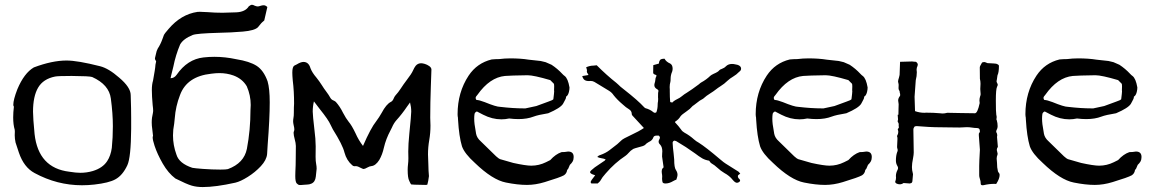

<svg xmlns="http://www.w3.org/2000/svg" viewBox="-20 -755 4746 789"><path d="M310.1 -44.9Q336.4 -44.9 361.3 -52.2Q401.9 -64.5 420.4 -92.8Q435.1 -115.2 439.5 -147.5Q443.8 -189.5 443.8 -236.3Q443.8 -288.6 435.5 -350.1Q428.2 -407.2 358.9 -438.5Q348.6 -442.4 274.4 -442.9Q217.3 -442.9 206.1 -440.4Q157.7 -430.7 136.7 -395Q115.7 -359.4 115.7 -295.9Q115.7 -270 122.1 -204.1Q137.7 -64.5 265.1 -49.3Q292 -44.9 310.1 -44.9ZM316.9 6.3Q214.8 6.3 122.1 -43.9Q78.1 -67.4 57.6 -127.9Q50.3 -148.4 43.9 -169.4Q40.5 -185.5 40.5 -199.2L41 -213.9Q41 -219.2 40.5 -221.7Q34.2 -242.7 34.2 -272.5Q34.2 -293 37.1 -316.9Q34.7 -318.8 34.7 -324.7Q34.7 -345.2 51.3 -388.2Q79.1 -454.6 119.1 -478Q194.3 -506.3 253.4 -506.3Q298.8 -506.3 391.1 -482.9Q426.3 -474.1 469.7 -436Q517.1 -396 517.1 -364.3L518.6 -310.5Q518.6 -287.1 519 -270V-225.6Q518.1 -107.9 503.4 -76.2Q483.9 -34.2 454.1 -18.1Q427.7 -3.4 367.7 3.4Q341.8 6.3 316.9 6.3Z M813 13.7Q788.1 13.7 767.8 7.8Q747.6 2 700.7 -21.5Q671.4 -43.5 648.9 -82.5Q626.5 -121.6 615.2 -155.8Q607.4 -179.7 607.4 -189.9Q607.4 -194.3 608.9 -196.3Q607.9 -210.4 605.7 -224.4Q603.5 -238.3 603.5 -252Q603.5 -271.5 608.4 -291Q609.4 -294.9 609.4 -298.8Q609.4 -309.1 607.4 -322.8Q604 -360.4 604 -385.3Q604 -408.2 608.9 -423.8Q611.8 -443.8 615.7 -463.4Q617.2 -469.7 617.7 -477.1Q618.2 -489.3 621.6 -502.4Q621.6 -503.9 619.9 -506.1Q618.2 -508.3 617.4 -510.7Q616.7 -513.2 616.7 -515.1Q616.7 -517.6 617.7 -520Q619.6 -526.9 621.1 -534.2Q623 -545.9 628.4 -555.7Q639.6 -572.3 647.9 -595.7L653.8 -611.8Q654.8 -615.2 672.9 -636.2Q724.1 -696.3 791.5 -706.1L801.3 -706.5Q813.5 -706.5 833.5 -705.1Q862.8 -702.6 894.5 -702.6Q914.1 -702.6 951.2 -704.3Q988.3 -706.1 1002.4 -729Q1010.3 -735.4 1015.6 -735.4Q1021 -734.9 1025.9 -731.9Q1034.2 -728.5 1038.6 -728.5Q1043.5 -728.5 1050.3 -731Q1057.1 -733.4 1064.5 -733.4Q1071.8 -732.9 1078.6 -726.1L1065.9 -670.9Q1057.6 -664.1 1053.2 -659.2Q1048.8 -654.3 1040 -643.1Q1026.4 -629.4 978.3 -625.2Q930.2 -621.1 876 -620.1Q789.1 -617.7 772 -611.3Q733.4 -595.7 720.2 -572.3Q701.7 -528.3 692.4 -481.4L683.1 -443.8Q682.1 -440.4 681.6 -436.5L680.7 -433.6Q695.8 -433.6 705.6 -447.3Q750 -511.7 816.4 -519Q838.4 -521.5 860.8 -521.5Q905.3 -521.5 950.7 -511.7Q1005.9 -502.9 1034.7 -484.4Q1063.5 -465.8 1079.6 -420.9Q1088.4 -391.1 1088.4 -334.5Q1088.4 -267.6 1080.1 -162.1L1077.6 -121.6Q1075.2 -97.2 1051.8 -72Q1028.3 -46.9 998.3 -28.1Q968.3 -9.3 947.3 -4.4Q866.2 13.7 813 13.7ZM885.7 -58.1Q909.2 -58.1 916.5 -60.1Q982.9 -84.5 994.6 -143.6Q1009.3 -220.7 1009.3 -302.7Q1010.3 -313.5 1010.3 -323.7Q1010.3 -363.3 994.1 -400.4Q976.1 -431.2 939.5 -444.8Q912.1 -454.6 881.3 -454.6Q866.2 -454.6 848.1 -452.1Q748 -441.4 719.7 -364.3Q701.7 -317.9 698.2 -269.5Q697.3 -257.8 695.8 -246.6Q690.9 -222.2 690.9 -198.7Q690.9 -158.2 705.1 -119.6Q715.8 -83.5 770.5 -65.4Q780.3 -63.5 812.5 -61Q851.6 -58.1 885.7 -58.1Z M1216.3 5.4Q1214.4 5.4 1210 5.1Q1205.6 4.9 1199.5 -1.2Q1193.4 -7.3 1193.4 -31.7Q1193.4 -42 1193.8 -49.3Q1195.3 -76.7 1195.3 -103.5L1195.8 -155.3Q1195.3 -168 1191.4 -181.6Q1186.5 -199.7 1186.5 -209Q1186.5 -212.4 1188 -215.8Q1189.5 -219.2 1189.5 -223.6Q1189.5 -230 1186.5 -241.7Q1184.6 -250.5 1184.6 -256.3Q1184.6 -263.7 1186 -271Q1187.5 -278.3 1187.5 -291.5Q1187.5 -304.7 1187.7 -313Q1188 -321.3 1188.5 -329.1Q1188.5 -381.3 1183.1 -423.8Q1181.2 -445.3 1181.2 -456.5Q1181.2 -480.5 1189.5 -485.4L1199.2 -490.2Q1215.8 -500.5 1227.1 -500.5Q1248.5 -500.5 1255.9 -474.6Q1262.7 -456.5 1280.8 -435.5Q1292.5 -420.9 1302.7 -404.8Q1311.5 -390.6 1321 -378.2Q1330.6 -365.7 1337.9 -352.5Q1342.3 -345.2 1350.1 -342.3Q1355 -340.3 1359.9 -336.4Q1377 -317.4 1389.6 -291.5Q1401.9 -268.1 1412.6 -254.9Q1425.3 -240.2 1440.9 -207.5Q1453.6 -178.7 1471.7 -155.3Q1503.4 -228.5 1526.4 -257.3Q1538.1 -272.9 1548.3 -291Q1567.4 -327.1 1586.4 -336.4Q1593.8 -339.8 1598.1 -351.1Q1600.6 -357.4 1605 -362.8Q1616.7 -375.5 1626.5 -390.6Q1638.2 -408.7 1650.9 -425.3Q1671.4 -451.7 1677.7 -466.3Q1682.1 -476.6 1688 -484.4Q1696.8 -495.1 1710.9 -495.1Q1716.3 -495.1 1725.6 -492.4Q1734.9 -489.7 1743.7 -483.6Q1752.4 -477.5 1752.9 -469.7L1750.5 -400.4Q1748 -332.5 1748 -271Q1749 -250 1749 -238.8Q1749 -208.5 1743.9 -179.2Q1738.8 -149.9 1738.8 -120.6Q1738.8 -107.4 1740.2 -82Q1740.7 -50.3 1742.7 -31.2L1739.7 -11.7L1736.3 2.9Q1736.3 4.9 1728.5 4.9L1683.6 3.9Q1676.8 3.9 1669.9 2.9Q1667.5 1 1663.6 -7.8L1661.6 -12.2Q1655.3 -23.9 1655.3 -57.6Q1655.3 -68.4 1656.7 -79.6Q1658.2 -90.8 1658.2 -104.5L1657.7 -132.3Q1657.7 -162.1 1662.1 -206.1Q1669.9 -282.2 1669.9 -296.4Q1669.9 -315.4 1665 -334L1652.3 -316.4Q1631.8 -286.1 1608.4 -260.3Q1598.1 -248.5 1590.8 -231.4L1584.5 -218.8Q1565.9 -184.1 1557.6 -148.4Q1551.3 -119.6 1538.6 -97.7Q1523.4 -73.7 1505.4 -72.3Q1499 -71.8 1490.2 -66.9Q1479 -60.5 1474.1 -60.5Q1471.7 -60.5 1462.9 -64.9Q1450.2 -72.3 1441.9 -72.3L1438 -71.8Q1431.6 -71.8 1427.7 -75.7Q1404.3 -95.7 1395.5 -128.4Q1388.2 -159.2 1347.7 -223.6Q1342.8 -232.4 1338.4 -242.2Q1329.6 -262.7 1293.9 -307.1L1270 -338.4Q1265.1 -317.9 1265.1 -296.4Q1265.1 -281.7 1272.5 -218.3Q1276.9 -186 1277.3 -153.8L1276.9 -110.8Q1276.9 -92.3 1279.3 -80.6Q1281.2 -71.3 1281.2 -61.5Q1281.2 -57.1 1277.8 -29.3Q1275.4 -7.3 1259.8 -0.5Q1251 3.4 1242.7 3.4Q1234.4 3.4 1228 4.4Q1221.7 5.4 1216.3 5.4Z M2139.2 -309.6 2184.1 -319.3Q2188 -320.3 2233.4 -337.4Q2251 -343.3 2253.9 -347.2Q2257.3 -373.5 2257.3 -380.4Q2257.3 -382.3 2256.8 -383.8L2257.3 -399.4Q2257.3 -409.7 2255.9 -411.1L2241.2 -425.8Q2173.3 -445.8 2147.9 -445.8Q2076.7 -444.8 2055.2 -442.9Q1992.7 -437 1941.9 -365.2Q1934.6 -357.9 1934.6 -352.5Q1934.6 -348.1 1938 -344.2Q1948.7 -344.2 1971.7 -335.4Q2019 -315.9 2035.2 -315.9Q2088.9 -309.6 2132.8 -309.6ZM2145.5 4.9Q2107.4 4.9 2059.1 -4.9Q2003.9 -15.6 1931.6 -85.4Q1888.7 -124 1878.4 -153.8Q1866.2 -194.3 1862.3 -262.2Q1861.8 -276.4 1860.8 -277.3L1860.4 -285.6Q1860.4 -375.5 1905.8 -444.3Q1940.4 -496.1 2000.5 -510.7Q2016.6 -512.2 2031.2 -512.2Q2054.2 -515.1 2076.7 -515.1Q2120.1 -515.1 2152.3 -509.8Q2176.8 -506.8 2201.7 -504.4L2222.2 -499.5L2246.6 -488.8Q2271 -472.7 2290.5 -451.7Q2295.9 -445.8 2300.3 -442.9Q2314 -432.6 2320.3 -395.5Q2320.3 -387.2 2317.9 -377Q2314 -361.8 2306.2 -357.9V-356.9Q2306.2 -349.6 2298.8 -337.9L2293.5 -328.1Q2282.7 -311 2232.9 -289.6Q2190.4 -282.7 2172.9 -275.9Q2146 -265.6 2110.4 -265.6Q2092.3 -265.6 2072.3 -268.1Q2056.2 -264.6 2040.5 -264.6Q2002.4 -264.6 1965.3 -283.7L1939.9 -296.9Q1933.1 -294.9 1930.2 -287.6Q1928.7 -278.3 1928.7 -268.1Q1928.7 -256.8 1930.2 -244.1L1936.5 -205.1Q1939.9 -188 1955.6 -174.3L2018.6 -112.8Q2030.8 -102.1 2034.7 -101.1L2089.4 -85.4Q2140.6 -74.2 2163.1 -74.2Q2194.8 -74.2 2223.6 -88.4Q2232.4 -92.3 2241.2 -97.2Q2263.2 -121.6 2287.6 -129.9L2300.3 -130.4Q2312.5 -132.3 2314.5 -132.3Q2337.4 -132.3 2337.4 -109.9L2336.9 -104.5Q2336.9 -91.3 2321.8 -77.6L2314.9 -61.5Q2311.5 -58.1 2310.5 -55.7Q2308.6 -42 2297.4 -34.7Q2281.7 -25.9 2218.8 -6.8Q2180.7 4.9 2145.5 4.9Z M2714.8 -1Q2705.1 -1 2702.6 -6.3Q2700.7 -14.2 2700.7 -21L2701.2 -29.8Q2701.2 -36.1 2699.7 -43.5L2699.2 -50.3Q2699.2 -53.2 2700 -57.6Q2700.7 -62 2707 -67.4L2700.7 -111.8Q2700.7 -123 2701.2 -126Q2701.7 -128.9 2701.7 -132.8Q2701.7 -151.4 2692.4 -161.1Q2686.5 -166.5 2686.5 -173.3Q2686.5 -177.2 2689.2 -181.9Q2691.9 -186.5 2691.9 -189.9Q2691.9 -193.8 2687 -197.8H2678.7Q2667 -197.8 2664.6 -189.9Q2660.6 -177.7 2646 -171.4Q2636.7 -166.5 2630.9 -159.7Q2626 -154.8 2602.5 -149.4Q2589.4 -146 2582.5 -143.1Q2570.8 -136.2 2562.5 -126Q2557.6 -120.1 2550.3 -114.7Q2505.9 -85.4 2468.8 -42Q2455.1 -27.3 2446.3 -11.2Q2444.8 -8.8 2436 -1H2410.2Q2407.2 -4.4 2407.2 -6.8Q2407.2 -11.7 2425.8 -34.7L2420.4 -36.6Q2404.8 -41.5 2404.8 -47.9Q2404.8 -52.7 2424.3 -67.4L2465.3 -95.2L2468.8 -100.1Q2460.9 -103.5 2451.9 -104.7Q2442.9 -106 2434.6 -109.9Q2438.5 -115.7 2447.3 -118.2Q2469.2 -126 2484.4 -137.7Q2490.2 -142.6 2497.1 -147.5Q2517.6 -162.1 2534.2 -178.7Q2539.6 -184.6 2574.2 -200.7Q2605 -214.8 2626 -229L2579.1 -279.8Q2576.2 -282.7 2576.2 -286.1Q2576.2 -299.3 2564.5 -306.2Q2552.7 -313 2538.6 -326.2Q2516.1 -345.2 2501.5 -363.8Q2494.6 -374.5 2482.9 -381.8Q2463.9 -394 2444.3 -405.3Q2433.1 -411.6 2422.4 -418.5Q2415.5 -422.4 2406.7 -422.4L2400.9 -421.9Q2388.7 -421.9 2382.3 -426.3Q2376 -430.7 2372.6 -442.4L2398.4 -446.8L2395.5 -452.1Q2391.6 -457 2391.6 -460.9L2392.1 -465.8Q2392.1 -469.2 2388.7 -478.5Q2403.8 -485.4 2419.4 -485.4Q2426.3 -485.8 2432.1 -486.8Q2473.6 -445.3 2512.7 -414.6Q2517.6 -410.6 2521.5 -406.7Q2526.9 -400.4 2544.9 -386.7Q2601.6 -342.3 2627 -314.5Q2630.4 -311 2632.3 -310.5Q2651.9 -305.2 2665 -293.9Q2666 -293.5 2667.5 -292.5Q2668.9 -291.5 2671.4 -291.5Q2676.3 -291.5 2677.7 -294.9Q2682.6 -309.1 2682.6 -324.7Q2682.6 -332 2684.1 -338.9L2684.6 -348.6L2684.1 -355Q2684.1 -377 2685.1 -378.2Q2686 -379.4 2686 -380.4Q2686 -385.3 2680.7 -388.2Q2668.9 -394.5 2668.9 -405.3Q2668.9 -409.7 2670.7 -414.8Q2672.4 -419.9 2672.9 -425.8Q2672.9 -434.1 2677.2 -441.9L2677.7 -443.8Q2677.7 -447.3 2672.4 -448.2Q2664.1 -450.7 2664.1 -456.5Q2664.6 -468.3 2664.6 -487.3L2687.5 -493.7Q2688 -502 2691.9 -507.8Q2695.8 -513.7 2710.9 -513.7Q2717.3 -501 2734.4 -493.7Q2744.1 -487.8 2744.1 -472.7Q2744.1 -466.8 2742.2 -460.9Q2735.8 -446.8 2735.8 -431.2Q2735.8 -421.4 2734.9 -418.9Q2731.9 -408.2 2731.9 -397L2732.4 -387.7V-378.4Q2732.4 -355.5 2733.9 -337.4Q2734.4 -334 2742.2 -334L2740.7 -331.5Q2747.6 -340.3 2763.7 -348.1Q2773.4 -352.5 2781.7 -359.4Q2791.5 -367.7 2803.2 -374.5Q2821.3 -385.7 2852.1 -408.7Q2858.4 -414.6 2861.3 -416Q2882.8 -427.7 2898.9 -443.4Q2902.3 -446.8 2912.6 -451.7Q2931.2 -459.5 2935.5 -465.8Q2938 -469.2 2945.8 -471.7Q2956.5 -475.6 2962.9 -482.4Q2972.7 -492.2 2987.8 -492.2Q2994.6 -492.2 2998 -491.2Q3025.4 -487.8 3025.4 -472.7Q3025.4 -465.3 3017.6 -460Q3006.3 -448.2 2992.9 -440.4Q2979.5 -432.6 2969.2 -422.9Q2957 -410.6 2940.4 -400.4Q2930.2 -394 2920.7 -386.5Q2911.1 -378.9 2899.9 -372.1Q2882.8 -361.8 2869.1 -349.1Q2854.5 -341.8 2843.3 -332L2830.6 -322.3Q2826.7 -320.3 2825.7 -318.8Q2815.4 -306.6 2801.3 -297.4Q2781.7 -284.2 2776.4 -276.9Q2769 -264.2 2754.9 -255.4Q2753.9 -254.4 2753.9 -252.4Q2769.5 -235.8 2778.8 -222.7Q2783.7 -214.8 2792.5 -210Q2814.9 -197.8 2832 -182.1Q2840.8 -174.3 2851.6 -168.5Q2880.4 -150.4 2939.5 -100.1Q2955.6 -86.4 2962.4 -82.5L3015.1 -49.3Q3017.1 -47.9 3022 -41.5Q3012.2 -35.6 3012.2 -31.7Q3012.2 -23.9 3018.1 -19.5Q3021.5 -16.1 3021.5 -13.2Q3021.5 -9.8 3017.1 -6.8Q3012.7 -3.9 3008.3 -3.9Q3001 -3.9 2991.2 -15.6Q2978 -32.7 2956.1 -44.4Q2941.9 -52.7 2927.7 -65.9Q2917 -76.2 2903.3 -84Q2899.9 -85.9 2897.5 -90.3L2894 -94.7Q2878.4 -97.2 2866.2 -104Q2852.1 -112.3 2836.4 -124.5Q2799.3 -151.4 2758.3 -175.3L2751 -177.2Q2744.1 -174.3 2744.1 -168Q2745.1 -146.5 2748 -125.5L2750.5 -99.6Q2750.5 -66.9 2757.3 -56.9Q2764.2 -46.9 2764.2 -36.1Q2764.2 -31.2 2759.8 -18.1V-17.1Q2752.9 -14.6 2746.1 -10.7Q2730 -1 2714.8 -1Z M3364.3 -309.6 3409.2 -319.3Q3413.1 -320.3 3458.5 -337.4Q3476.1 -343.3 3479 -347.2Q3482.4 -373.5 3482.4 -380.4Q3482.4 -382.3 3481.9 -383.8L3482.4 -399.4Q3482.4 -409.7 3481 -411.1L3466.3 -425.8Q3398.4 -445.8 3373 -445.8Q3301.8 -444.8 3280.3 -442.9Q3217.8 -437 3167 -365.2Q3159.7 -357.9 3159.7 -352.5Q3159.7 -348.1 3163.1 -344.2Q3173.8 -344.2 3196.8 -335.4Q3244.1 -315.9 3260.3 -315.9Q3314 -309.6 3357.9 -309.6ZM3370.6 4.9Q3332.5 4.9 3284.2 -4.9Q3229 -15.6 3156.7 -85.4Q3113.8 -124 3103.5 -153.8Q3091.3 -194.3 3087.4 -262.2Q3086.9 -276.4 3085.9 -277.3L3085.4 -285.6Q3085.4 -375.5 3130.9 -444.3Q3165.5 -496.1 3225.6 -510.7Q3241.7 -512.2 3256.3 -512.2Q3279.3 -515.1 3301.8 -515.1Q3345.2 -515.1 3377.4 -509.8Q3401.9 -506.8 3426.8 -504.4L3447.3 -499.5L3471.7 -488.8Q3496.1 -472.7 3515.6 -451.7Q3521 -445.8 3525.4 -442.9Q3539.1 -432.6 3545.4 -395.5Q3545.4 -387.2 3543 -377Q3539.1 -361.8 3531.2 -357.9V-356.9Q3531.2 -349.6 3523.9 -337.9L3518.6 -328.1Q3507.8 -311 3458 -289.6Q3415.5 -282.7 3397.9 -275.9Q3371.1 -265.6 3335.4 -265.6Q3317.4 -265.6 3297.4 -268.1Q3281.2 -264.6 3265.6 -264.6Q3227.5 -264.6 3190.4 -283.7L3165 -296.9Q3158.2 -294.9 3155.3 -287.6Q3153.8 -278.3 3153.8 -268.1Q3153.8 -256.8 3155.3 -244.1L3161.6 -205.1Q3165 -188 3180.7 -174.3L3243.7 -112.8Q3255.9 -102.1 3259.8 -101.1L3314.5 -85.4Q3365.7 -74.2 3388.2 -74.2Q3419.9 -74.2 3448.7 -88.4Q3457.5 -92.3 3466.3 -97.2Q3488.3 -121.6 3512.7 -129.9L3525.4 -130.4Q3537.6 -132.3 3539.6 -132.3Q3562.5 -132.3 3562.5 -109.9L3562 -104.5Q3562 -91.3 3546.9 -77.6L3540 -61.5Q3536.6 -58.1 3535.6 -55.7Q3533.7 -42 3522.5 -34.7Q3506.8 -25.9 3443.8 -6.8Q3405.8 4.9 3370.6 4.9Z M4018.6 6.3Q4010.7 6.3 4010.3 1Q4010.3 -10.7 4006.3 -21.5Q4003.9 -28.3 4003.9 -34.7V-73.2Q4003.9 -89.8 4006.8 -139.6Q4004.4 -178.7 4002.4 -198.2V-205.1Q4002.9 -207.5 4004.9 -210Q4006.8 -212.4 4006.8 -214.4L4006.3 -219.2Q4005.9 -228.5 3995.1 -228.8Q3984.4 -229 3974.1 -230.7Q3963.9 -232.4 3952.6 -232.4Q3945.3 -232.4 3938.5 -231.7Q3931.6 -231 3922.9 -231Q3913.6 -231.4 3887.7 -231.4Q3814.5 -231.4 3773.9 -234.9Q3751 -236.8 3747.1 -236.8Q3742.2 -236.8 3738.3 -234.9Q3733.4 -229 3733.4 -222.2L3734.9 -128.4Q3734.9 -119.6 3731.9 -104Q3727.5 -83 3727.5 -68.4Q3727.5 -55.7 3731 -43.5Q3731.9 -41.5 3731.9 -39.1Q3729.5 -16.1 3729.5 -12Q3729.5 -7.8 3727.5 -5.4Q3726.6 -2.4 3718.8 -1L3692.9 -2.9Q3686 2.4 3677.2 2.4Q3670.4 2.4 3663.6 -1Q3658.7 -3.9 3658.7 -8.3Q3662.1 -16.6 3662.1 -24.9L3661.6 -31.7Q3661.6 -44.4 3668.9 -58.1Q3670.4 -60.5 3670.4 -64.9Q3670.4 -68.8 3668 -72.3Q3661.6 -83 3661.6 -94.7Q3661.6 -116.2 3667 -130.4Q3668.9 -133.8 3668.9 -137.2Q3668.9 -141.6 3667.7 -144.3Q3666.5 -147 3666.5 -152.3Q3666.5 -159.7 3668 -184.1Q3668 -190.4 3667 -193.4Q3666 -194.3 3666 -195.3Q3666 -196.8 3667 -197.8Q3671.4 -205.1 3671.4 -212.9Q3671.4 -217.3 3669.4 -222.2Q3669.4 -225.6 3670.4 -226.1Q3673.3 -228.5 3673.8 -231Q3673.8 -233.9 3673.3 -235.8Q3672.9 -237.8 3672.9 -240.7L3673.3 -244.1Q3673.3 -249.5 3669.4 -253.9L3668.9 -256.8Q3668.9 -258.3 3669.4 -260Q3669.9 -261.7 3670.4 -264.2L3668.9 -283.2L3671.9 -283.7Q3671.9 -300.8 3672.4 -309.3Q3672.9 -317.9 3672.9 -326.7Q3672.9 -330.6 3671.9 -334.5Q3670.9 -338.4 3670.9 -341.8Q3670.9 -351.1 3677.7 -359.9Q3679.2 -361.8 3679.2 -364.7Q3679.2 -368.2 3678.7 -370.1Q3676.8 -375.5 3676.8 -380.4Q3672.4 -386.2 3672.4 -392.1L3672.9 -405.8Q3672.9 -410.2 3671.6 -413.8Q3670.4 -417.5 3670.4 -419.9Q3670.4 -423.3 3671.4 -426.8Q3674.8 -437 3676.8 -447.3Q3678.2 -480.5 3678.7 -501L3728 -502.4Q3732.4 -502 3736.6 -501.5Q3740.7 -501 3744.1 -501Q3751.5 -495.6 3751.5 -489.3Q3751.5 -486.8 3750.5 -484.4Q3746.6 -476.6 3746.6 -468.3Q3746.6 -463.4 3747.6 -458.5Q3747.6 -441.9 3743.2 -425.3Q3740.2 -389.6 3738.3 -357.4Q3738.3 -347.7 3740.2 -298.3Q3759.3 -291.5 3778.8 -291.5L3785.6 -292Q3816.4 -292 3842.3 -289.6Q3847.7 -288.6 3853 -288.6Q3862.3 -288.6 3872.6 -291.5Q3880.9 -291.5 3925 -290.5Q3969.2 -289.6 3986.3 -289.6Q3997.1 -289.6 4005.9 -331.5Q4004.9 -336.9 4004.9 -341.8Q4004.9 -350.6 4007.8 -359.4Q4009.8 -363.8 4009.8 -368.2L4008.3 -389.2L4009.3 -410.6Q4009.3 -420.9 4006.8 -431.6Q4006.3 -435.1 4006.3 -477.5Q4006.3 -482.9 4012.7 -492.7Q4014.6 -495.6 4015.6 -498Q4019.5 -500 4025.9 -500Q4029.3 -499.5 4037.6 -495.6Q4070.3 -494.1 4073.7 -493.2Q4085 -489.3 4085 -484.4Q4085 -457.5 4079.1 -445.8Q4079.1 -443.4 4078.1 -439.5Q4077.1 -435.5 4076.7 -429.2Q4076.7 -427.2 4075.9 -425Q4075.2 -422.9 4075.2 -421.4Q4075.2 -418 4077.6 -413.8Q4080.1 -409.7 4080.1 -406.2Q4080.1 -404.3 4077.1 -397.9Q4072.3 -387.7 4072.3 -342.3Q4072.3 -293 4074.2 -282.7Q4075.7 -278.3 4075.7 -273.4Q4075.7 -269.5 4074.7 -265.1Q4074.7 -262.2 4076.2 -260.7Q4079.6 -249 4079.6 -236.8Q4079.6 -227.5 4074.2 -217.8Q4073.7 -216.3 4073.7 -213.9Q4073.7 -212.4 4074.2 -211.9Q4078.1 -205.6 4078.1 -199.2Q4078.1 -195.8 4077.1 -192.4Q4077.1 -188.5 4080.6 -151.4Q4076.2 -145.5 4076.2 -138.7Q4076.2 -136.2 4079.6 -123.5Q4079.6 -121.1 4079.1 -119.6Q4075.7 -111.3 4075.7 -103Q4075.7 -98.6 4076.4 -94.5Q4077.1 -90.3 4077.1 -85.9Q4077.6 -63 4079.6 -58.1Q4080.1 -49.8 4084 -45.7Q4087.9 -41.5 4087.9 -36.6Q4087.9 -20.5 4073.7 1L4065.9 0.5Q4044.9 0.5 4022 5.9Z M4472.7 -309.6 4517.6 -319.3Q4521.5 -320.3 4566.9 -337.4Q4584.5 -343.3 4587.4 -347.2Q4590.8 -373.5 4590.8 -380.4Q4590.8 -382.3 4590.3 -383.8L4590.8 -399.4Q4590.8 -409.7 4589.4 -411.1L4574.7 -425.8Q4506.8 -445.8 4481.4 -445.8Q4410.2 -444.8 4388.7 -442.9Q4326.2 -437 4275.4 -365.2Q4268.1 -357.9 4268.1 -352.5Q4268.1 -348.1 4271.5 -344.2Q4282.2 -344.2 4305.2 -335.4Q4352.5 -315.9 4368.7 -315.9Q4422.4 -309.6 4466.3 -309.6ZM4479 4.9Q4440.9 4.9 4392.6 -4.9Q4337.4 -15.6 4265.1 -85.4Q4222.2 -124 4211.9 -153.8Q4199.7 -194.3 4195.8 -262.2Q4195.3 -276.4 4194.3 -277.3L4193.8 -285.6Q4193.8 -375.5 4239.3 -444.3Q4273.9 -496.1 4334 -510.7Q4350.1 -512.2 4364.7 -512.2Q4387.7 -515.1 4410.2 -515.1Q4453.6 -515.1 4485.8 -509.8Q4510.3 -506.8 4535.2 -504.4L4555.7 -499.5L4580.1 -488.8Q4604.5 -472.7 4624 -451.7Q4629.4 -445.8 4633.8 -442.9Q4647.5 -432.6 4653.8 -395.5Q4653.8 -387.2 4651.4 -377Q4647.5 -361.8 4639.6 -357.9V-356.9Q4639.6 -349.6 4632.3 -337.9L4627 -328.1Q4616.2 -311 4566.4 -289.6Q4523.9 -282.7 4506.3 -275.9Q4479.5 -265.6 4443.8 -265.6Q4425.8 -265.6 4405.8 -268.1Q4389.6 -264.6 4374 -264.6Q4335.9 -264.6 4298.8 -283.7L4273.4 -296.9Q4266.6 -294.9 4263.7 -287.6Q4262.2 -278.3 4262.2 -268.1Q4262.2 -256.8 4263.7 -244.1L4270 -205.1Q4273.4 -188 4289.1 -174.3L4352.1 -112.8Q4364.3 -102.1 4368.2 -101.1L4422.9 -85.4Q4474.1 -74.2 4496.6 -74.2Q4528.3 -74.2 4557.1 -88.4Q4565.9 -92.3 4574.7 -97.2Q4596.7 -121.6 4621.1 -129.9L4633.8 -130.4Q4646 -132.3 4647.9 -132.3Q4670.9 -132.3 4670.9 -109.9L4670.4 -104.5Q4670.4 -91.3 4655.3 -77.6L4648.4 -61.5Q4645 -58.1 4644 -55.7Q4642.1 -42 4630.9 -34.7Q4615.2 -25.9 4552.2 -6.8Q4514.2 4.9 4479 4.9Z"/></svg>

Font: Kurland
Style: Regular
Weight: 400
Designer: GGBot
Version: 0.22